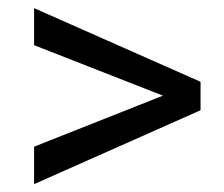

<svg xmlns="http://www.w3.org/2000/svg" viewBox="-20 -557 562 481"><path d="M388.2 -317.4 65.4 -443.8V-536.6L482.4 -352.1V-280.8L65.4 -95.7V-189.5Z"/></svg>

Font: Roboto
Style: Regular
Weight: 400
Designer: Google
Version: Version 2.134; 2016; ttfautohint (v1.6)